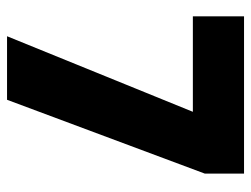

<svg xmlns="http://www.w3.org/2000/svg" viewBox="-106 -624 730 559"><g transform="rotate(90 259.5 -345.0)"><path d="M86 0 306 -541H28V-690H486V-576L271 0Z"/></g></svg>

Font: Noto Sans Kannada Condensed Black
Style: Regular
Weight: 900
Width: 3
Designer: Jelle Bosma - Monotype Design Team
Foundry: Monotype Imaging Inc.
Version: Version 2.005; ttfautohint (v1.8.4.7-5d5b)